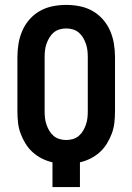

<svg xmlns="http://www.w3.org/2000/svg" viewBox="-20 -763 540 783"><path d="M194 0V-101Q172 -106 151 -116.5Q130 -127 113 -142.5Q96 -158 84 -177.5Q72 -197 64 -218.5Q56 -240 53.5 -263Q51 -286 51 -309V-530Q51 -558 55.5 -585Q60 -612 71 -637.5Q82 -663 100.5 -684Q119 -705 143 -718.5Q167 -732 194.5 -737.5Q222 -743 250 -743Q278 -743 305.5 -737.5Q333 -732 357 -718.5Q381 -705 399.5 -684Q418 -663 429 -637.5Q440 -612 444.5 -585Q449 -558 449 -530V-309Q449 -286 446.5 -263Q444 -240 436 -218.5Q428 -197 416 -177.5Q404 -158 387 -142.5Q370 -127 349 -116.5Q328 -106 306 -101V0ZM250 -192Q264 -192 277.5 -196Q291 -200 301.5 -209Q312 -218 319 -230Q326 -242 330.5 -255Q335 -268 336.5 -281.5Q338 -295 338 -309V-530Q338 -544 336.5 -557.5Q335 -571 330.5 -584Q326 -597 319 -609Q312 -621 301.5 -630Q291 -639 277.5 -643Q264 -647 250 -647Q236 -647 222.5 -643Q209 -639 198.5 -630Q188 -621 181 -609Q174 -597 169.5 -584Q165 -571 163.5 -557.5Q162 -544 162 -530V-309Q162 -295 163.5 -281.5Q165 -268 169.5 -255Q174 -242 181 -230Q188 -218 198.5 -209Q209 -200 222.5 -196Q236 -192 250 -192Z"/></svg>

Font: Iosevka Term Curly
Style: Bold
Weight: 700
Designer: Belleve Invis
Foundry: Belleve Invis
Version: Version 32.3.0